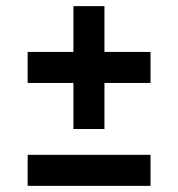

<svg xmlns="http://www.w3.org/2000/svg" viewBox="-20 -605 580 625"><path d="M219 -185V-335H70V-436H219V-585H320V-436H470V-335H320V-185ZM70 0V-101H470V0Z"/></svg>

Font: Saira SemiBold
Style: Regular
Weight: 600
Designer: Hector Gatti with collaboration of the Omnibus-Type team
Foundry: Omnibus-Type
Version: Version 1.100; ttfautohint (v1.8.3)